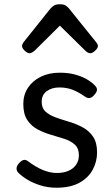

<svg xmlns="http://www.w3.org/2000/svg" viewBox="-20 -859 526 898"><path d="M244 19Q204 19 169 8Q134 -3 107 -19.5Q80 -36 64 -53Q57 -61 57.5 -72.5Q58 -84 71 -98Q82 -109 91 -111Q100 -113 111 -105Q148 -77 181.5 -63.5Q215 -50 246 -50Q276 -50 299 -59.5Q322 -69 335.5 -88Q349 -107 349 -133Q349 -165 330 -182.5Q311 -200 281.5 -209.5Q252 -219 219 -228.5Q186 -238 156.5 -253.5Q127 -269 108 -297Q89 -325 89 -373Q89 -415 110.5 -448Q132 -481 170.5 -500Q209 -519 259 -519Q299 -519 330.5 -510.5Q362 -502 385.5 -488.5Q409 -475 424 -459Q435 -448 433.5 -437.5Q432 -427 421 -415Q410 -402 399.5 -400.5Q389 -399 376 -408Q348 -428 320 -439Q292 -450 258 -450Q222 -450 198.5 -432.5Q175 -415 175 -383Q175 -353 193.5 -336.5Q212 -320 241.5 -309.5Q271 -299 304.5 -289Q338 -279 367.5 -263Q397 -247 415.5 -219.5Q434 -192 434 -146Q434 -103 413.5 -65Q393 -27 351 -4Q309 19 244 19ZM118 -610Q108 -610 95.5 -622Q83 -634 83 -644Q83 -647 84 -650Q85 -653 89 -660L216 -819Q222 -826 231.5 -832.5Q241 -839 260 -839Q279 -839 288 -832.5Q297 -826 303 -819L431 -660Q436 -653 437 -650Q438 -647 438 -644Q438 -634 425 -622Q412 -610 403 -610Q396 -610 390 -613.5Q384 -617 378 -623L260 -739L143 -623Q136 -617 130 -613.5Q124 -610 118 -610Z"/></svg>

Font: Playwrite CL
Style: Regular
Weight: 400
Designer: Veronika Burian, José Scaglione
Foundry: TypeTogether
Version: Version 1.002